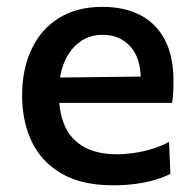

<svg xmlns="http://www.w3.org/2000/svg" viewBox="-20 -529 567 560"><path d="M310.5 11.5Q219 11.5 160 -22.5Q101 -56.5 72.8 -115.5Q44.5 -174.5 44.5 -251Q44.5 -326.5 71.8 -385Q99 -443.5 151.5 -476.2Q204 -509 278.5 -509Q343 -509 389.5 -484.8Q436 -460.5 461 -412.5Q486 -364.5 486 -293.5Q486 -274.5 485.2 -259.2Q484.5 -244 482 -229L388.5 -270Q389.5 -277.5 390 -284.8Q390.5 -292 390.5 -298.5Q390.5 -360 359.8 -393.8Q329 -427.5 279.5 -427.5Q241 -427.5 212.5 -406.5Q184 -385.5 168.2 -349Q152.5 -312.5 152.5 -265V-249Q152.5 -196 170.8 -158Q189 -120 226.8 -99.5Q264.5 -79 322 -79Q344 -79 370.2 -82.8Q396.5 -86.5 423 -94.5Q449.5 -102.5 473 -115L477 -22Q458 -12 432.5 -4.5Q407 3 376.2 7.2Q345.5 11.5 310.5 11.5ZM87.5 -229V-302L418 -306L482 -279.5V-229Z"/></svg>

Font: Commissioner Thin Medium
Style: Regular
Weight: 500
Version: Version 1.000